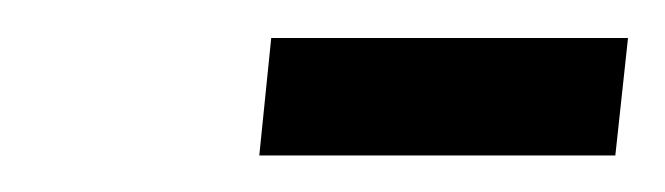

<svg xmlns="http://www.w3.org/2000/svg" viewBox="-20 -830 357 103"><path d="M119.1 -746.6 125.5 -809.6H316.9L310.1 -746.6Z"/></svg>

Font: Oswald
Style: Regular
Weight: 400
Designer: Vernon Adams
Foundry: Vernon Adams
Version: 3.0; ttfautohint (v0.94.23-7a4d-dirty) -l 8 -r 50 -G 200 -x 